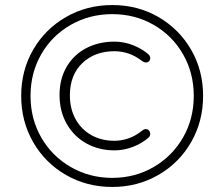

<svg xmlns="http://www.w3.org/2000/svg" viewBox="-20 -716 855 761"><path d="M64 -336Q64 -437 111.5 -519Q159 -601 241.5 -648.5Q324 -696 425 -696Q526 -696 608 -648.5Q690 -601 737.5 -519Q785 -437 785 -336Q785 -235 737.5 -152.5Q690 -70 607.5 -22.5Q525 25 425 25Q324 25 241.5 -22.5Q159 -70 111.5 -152.5Q64 -235 64 -336ZM748 -336Q748 -427 705.5 -501Q663 -575 589 -617.5Q515 -660 425 -660Q335 -660 260.5 -617.5Q186 -575 143.5 -501Q101 -427 101 -336Q101 -245 143.5 -171Q186 -97 260.5 -54Q335 -11 425 -11Q515 -11 589 -54Q663 -97 705.5 -171Q748 -245 748 -336ZM216 -339Q216 -403 244 -451Q272 -499 321.5 -525Q371 -551 434 -551Q471 -551 507 -537Q543 -523 569 -500Q577 -492 575 -482Q573 -472 563.5 -469Q554 -466 542 -475Q493 -513 433 -513Q356 -513 306.5 -466Q257 -419 257 -338Q257 -284 280 -243Q303 -202 343 -180Q383 -158 433 -158Q461 -158 489 -167.5Q517 -177 543 -198Q554 -207 563.5 -203.5Q573 -200 575 -189Q577 -178 569 -171Q542 -147 506 -133.5Q470 -120 434 -120Q372 -120 322.5 -147.5Q273 -175 244.5 -225Q216 -275 216 -339Z"/></svg>

Font: SN Pro Thin
Style: Italic
Weight: 200
Italic angle: -9°
Designer: Tobias Whetton
Foundry: Supernotes
Version: Version 1.003;Glyphs 3.3 (3324)